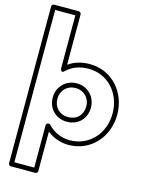

<svg xmlns="http://www.w3.org/2000/svg" viewBox="-231 -1444 1487 1986"><g transform="rotate(15 512.5 -450.5)"><path d="M966 -385C966 -171.7 817.8 -3 608 -3C510.6 -3 427 -46.7 374.5 -104.8C369.7 -110.1 362.3 -113 356 -113H353C337.9 -113 328 -98.7 328 -88V365H115V-1266H331V-697C331 -697 338.2 -644.4 373.5 -679.2C431.6 -736.3 509.5 -768 608 -768C817.7 -768 966 -598.3 966 -385ZM1016 -385C1016 -621.7 848.3 -818 608 -818C520 -818 444.4 -795.3 381 -750.5V-1291C381 -1301.7 371.1 -1316 356 -1316H90C79.3 -1316 65 -1306.1 65 -1291V390C65 400.7 74.9 415 90 415H353C363.7 415 378 405.1 378 390V-33.2C437.4 14.1 517.5 47 608 47C848.2 47 1016 -148.3 1016 -385ZM734 -385C734 -504.6 643.2 -591 529 -591C416.7 -591 325 -504.7 325 -385C325 -266.8 411.6 -180 529 -180C650.3 -180 734 -267.1 734 -385ZM684 -385C684 -292.9 623.7 -230 529 -230C438.4 -230 375 -293.2 375 -385C375 -477.3 443.3 -541 529 -541C616.8 -541 684 -477.4 684 -385Z"/></g></svg>

Font: Poland Can Into
Style: BigWritingsOLn
Weight: 700
Foundry: Cannot Into Space Fonts
Version: Version 0.92